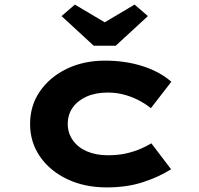

<svg xmlns="http://www.w3.org/2000/svg" viewBox="-20 -806 866 836"><path d="M445 10Q348 10 272.5 -26Q197 -62 154 -124.5Q111 -187 111 -266Q111 -346 153.5 -408Q196 -470 270 -506Q344 -542 437 -542Q526 -542 601 -518Q676 -494 726 -450L637 -335Q615 -353 584.5 -369Q554 -385 520 -394Q486 -403 450 -403Q396 -403 357 -385.5Q318 -368 296.5 -337.5Q275 -307 275 -266Q275 -227 297 -195.5Q319 -164 358.5 -147Q398 -130 449 -130Q495 -130 529.5 -138Q564 -146 591 -157.5Q618 -169 639 -182L725 -69Q671 -35 601.5 -12.5Q532 10 445 10ZM388 -607 248 -736 306 -786 451 -700H421L566 -786L624 -736L484 -607Z"/></svg>

Font: Lexend Tera
Style: Bold
Weight: 700
Designer: Bonnie Shaver-Troup, Thomas Jockin
Foundry: Lexend
Version: Version 1.007